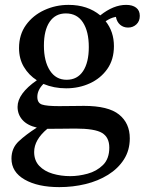

<svg xmlns="http://www.w3.org/2000/svg" viewBox="-20 -512 593 787"><path d="M223 255Q135 255 81 224Q27 193 27 138Q27 95 57 67Q87 39 131 11Q92 2 72 -20.5Q52 -43 52 -74Q52 -128 131 -183Q98 -204 78 -237.5Q58 -271 58 -315Q58 -370 86.5 -409.5Q115 -449 161.5 -470.5Q208 -492 261 -492Q339 -492 391 -449Q445 -492 497 -492Q523 -492 538 -480.5Q553 -469 553 -447Q553 -425 539 -412Q525 -399 505 -399Q486 -399 472.5 -410.5Q459 -422 455 -443Q441 -440 432.5 -436Q424 -432 413 -425Q447 -382 447 -323Q447 -268 420 -229.5Q393 -191 348.5 -170.5Q304 -150 251 -150Q201 -150 158 -168Q133 -143 133 -115Q133 -90 152 -83.5Q171 -77 222 -77Q245 -77 277 -77.5Q309 -78 324 -78Q424 -78 468 -42.5Q512 -7 512 55Q512 104 488 141.5Q464 179 423 204.5Q382 230 330.5 242.5Q279 255 223 255ZM174 16Q120 61 120 111Q120 146 141 168Q162 190 196 200Q230 210 268 210Q302 210 339 200Q376 190 402 164.5Q428 139 428 93Q428 51 398.5 33Q369 15 289 15Q270 15 242 15.5Q214 16 180 16Q177 16 174 16ZM253 -185Q297 -185 320.5 -220.5Q344 -256 344 -319Q344 -383 320 -420Q296 -457 250 -457Q207 -457 183.5 -422.5Q160 -388 160 -325Q160 -261 184.5 -223Q209 -185 253 -185Z"/></svg>

Font: Tiro Devanagari Hindi
Style: Regular
Weight: 400
Designer: Devanagari: John Hudson & Fiona Ross. Latin: John Hudson.
Foundry: Tiro Typeworks Ltd.
Version: Version 1.52